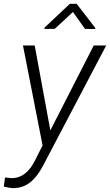

<svg xmlns="http://www.w3.org/2000/svg" viewBox="-63 -765 573 1000"><path d="M199.2 -85.9 425.3 -528.3H490.2L168 85Q132.3 156.2 92.5 186Q52.7 215.8 3.9 214.8Q-14.6 213.9 -43 207L-37.1 159.2L-7.8 162.6Q74.2 166 121.6 65.9L158.7 -7.8L56.6 -528.3H117.7ZM433.1 -619.6 432.6 -613.8 379.9 -614.3 316.9 -702.6 222.2 -614.7 168.5 -614.3 168.9 -621.1 300.8 -745.1H336.4Z"/></svg>

Font: RobotoInd Light
Style: Italic
Weight: 300
Italic angle: -12°
Designer: Google
Version: Version 2.001151; 2014